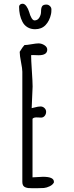

<svg xmlns="http://www.w3.org/2000/svg" viewBox="-20 -986 391 1012"><path d="M251 -936.5Q251 -946.8 242.9 -954.3Q234.9 -961.9 224.6 -961.9Q208 -961.9 202.1 -953.1Q196.3 -944.3 196.3 -924.3Q196.3 -908.2 187.3 -893.3Q178.2 -878.4 162.1 -878.4Q153.8 -878.4 146.2 -891.1Q138.7 -903.8 133.8 -922.4Q128.4 -940.4 119.1 -953.4Q109.9 -966.3 99.1 -966.3Q90.8 -966.3 85.7 -961.7Q80.6 -957 80.6 -950.7Q80.6 -905.3 98.1 -871.6Q107.4 -853 124.8 -842.5Q142.1 -832 165 -832Q199.2 -832 220.2 -854Q241.2 -876 249 -912.1Q251 -919.9 251 -936.5ZM207 -54.2 151.4 -51.3V-359.9Q157.2 -367.2 171.9 -367.2Q179.7 -367.2 185.5 -366.7Q190.9 -366.2 196.8 -366.2Q208 -366.2 215.6 -375.2Q223.1 -384.3 223.1 -397Q223.1 -408.2 214.4 -416.5Q205.6 -424.8 193.8 -424.8Q180.7 -424.8 161.6 -419.4Q146.5 -416 147 -416Q147 -429.2 149.4 -472.2Q151.9 -514.6 151.9 -530.3Q151.9 -554.2 147.9 -612.8Q144 -671.4 144 -695.3Q146.5 -695.8 154.8 -695.8Q163.1 -695.8 169.4 -695.3Q175.8 -694.8 183.6 -694.8Q229 -694.8 229 -724.6Q229 -738.3 214.1 -747.8Q199.2 -757.3 183.1 -757.3Q170.9 -757.3 146 -752.9Q121.1 -748.5 108.9 -748.5Q100.6 -740.2 84 -713.4V-710Q84 -693.8 90.8 -658.7Q97.7 -623.5 97.7 -607.9V-26.9Q97.7 -4.4 114.3 1.5Q122.1 4.4 128.7 5.1Q135.3 5.9 147.5 5.9H178.7Q194.8 5.9 211.4 4.9Q226.1 3.4 241.9 -4.2Q257.8 -11.7 264.2 -24.4V-27.8Q264.2 -54.2 207 -54.2Z"/></svg>

Font: Amatica SC
Style: Bold
Weight: 400
Designer: Vernon Adams, Ben Nathan
Foundry: newtypography
Version: Version 2.000